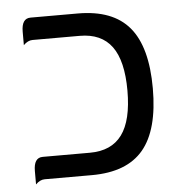

<svg xmlns="http://www.w3.org/2000/svg" viewBox="-46 -622 652 684"><g transform="rotate(-5 279.5 -280.0)"><path d="M500 -288.1Q500 -139.6 440.9 -69.3Q381.8 1 256.8 1H87.9Q71.3 1 55.7 16.6Q55.7 1 55.7 -31.2Q55.7 -79.1 87.9 -79.1H256.8Q334 -79.1 371.6 -130.4Q409.2 -181.6 409.2 -288.1Q409.2 -394.5 371.6 -445.8Q334 -497.1 256.8 -497.1H87.9Q71.3 -497.1 55.7 -481.4Q55.7 -497.1 55.7 -529.3Q55.7 -577.1 87.9 -577.1H256.8Q381.8 -577.1 440.9 -506.8Q500 -436.5 500 -288.1Z"/></g></svg>

Font: YuPearl-Regular
Style: Regular
Weight: 400
Designer: Max Yao
Foundry: Max-Everyday
Version: Version 1.011; ttfautohint (v1.8.3)